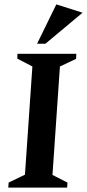

<svg xmlns="http://www.w3.org/2000/svg" viewBox="-20 -858 397 878"><path d="M17.9 0 19.5 -23.1 94.1 -59.2 128.1 -554 59.1 -589.9 59.9 -612H329L327.9 -588.9L254 -554L220 -58L288.6 -23L287 0ZM149.5 -657.9 237.6 -838 357.5 -799.9 187.6 -657.9Z"/></svg>

Font: Ancizar Serif Light
Style: Italic
Weight: 300
Italic angle: -4°
Designer: Cesar Puertas, Viviana Monsalve, Julian Moncada, Julian Prieto, Jose Castro, Felipe Aragon, Mariel Hernandez, Sara Alarc
Version: Version 8.100